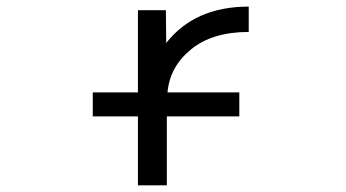

<svg xmlns="http://www.w3.org/2000/svg" viewBox="-20 -555 1040 577"><path d="M394.5 -524.4H478.5L479.5 -425.8Q565.4 -535.2 727.5 -535.2V-459Q618.2 -459 554.2 -406.7Q490.2 -354.5 483.4 -277.3H699.2V-205.1H481.4V2H394.5V-205.1H258.8V-277.3H394.5Z"/></svg>

Font: Gen Shin Gothic Monospace Regular
Style: Regular
Weight: 400
Designer: [Source Han Sans]
Ryoko NISHIZUKA  (kana & ideographs); Paul D. Hunt (Latin, Greek & Cyrillic); Wenlong ZHANG  (bopomofo
Version: Version 1.002.20150607